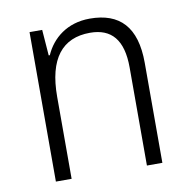

<svg xmlns="http://www.w3.org/2000/svg" viewBox="-66 -608 668 673"><g transform="rotate(-10 268.0 -271.0)"><path d="M296 -542C215 -542 161 -497 136 -440H132L125 -532H80V0H136V-292C136 -427 189 -493 288 -493C364 -493 404 -448 404 -349V0H459V-356C459 -484 402 -542 296 -542Z"/></g></svg>

Font: Noto Sans Ethiopic SemiCondensed Light
Style: Regular
Weight: 300
Width: 4
Designer: Monotype Design Team
Foundry: Monotype Imaging Inc.
Version: Version 2.102